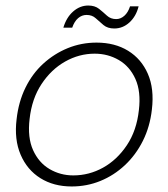

<svg xmlns="http://www.w3.org/2000/svg" viewBox="-20 -662 609 694"><path d="M239 12Q174 12 126 -18Q78 -48 54.5 -103Q31 -158 40 -231Q47 -294 72 -345Q97 -396 136.5 -432Q176 -468 225 -488Q274 -508 329 -508Q395 -508 443 -478.5Q491 -449 514.5 -395Q538 -341 529 -266Q522 -204 496.5 -153Q471 -102 431.5 -65Q392 -28 343 -8Q294 12 239 12ZM245 -28Q302 -28 352.5 -56Q403 -84 438.5 -137Q474 -190 482 -264Q490 -331 469.5 -376.5Q449 -422 409.5 -445Q370 -468 322 -468Q266 -468 215.5 -439.5Q165 -411 130 -358Q95 -305 87 -232Q79 -165 99.5 -119.5Q120 -74 159 -51Q198 -28 245 -28ZM209 -562Q220 -599 244.5 -620.5Q269 -642 299 -642Q323 -642 338 -630Q353 -618 366.5 -605.5Q380 -593 400 -593Q416 -593 429.5 -605Q443 -617 450 -639H481Q472 -603 448 -581Q424 -559 393 -559Q369 -559 354 -571.5Q339 -584 326 -596Q313 -608 293 -608Q276 -608 262.5 -596.5Q249 -585 241 -562Z"/></svg>

Font: DM Sans 28pt ExtraLight
Style: Italic
Weight: 250
Italic angle: -10°
Version: Version 4.004;gftools[0.9.30]